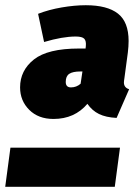

<svg xmlns="http://www.w3.org/2000/svg" viewBox="-32 -716 525 736"><path d="M45 -381Q45 -446 98 -488Q151 -530 271 -530H296L297 -539Q299 -559 291 -567.5Q283 -576 258 -576Q208 -576 137 -555L114 -663Q155 -679 204.5 -687.5Q254 -696 297 -696Q379 -696 420 -664Q461 -632 461 -559Q461 -538 458 -514L445 -417Q443 -405 443 -400Q443 -380 463 -374L415 -264Q374 -266 347.5 -279Q321 -292 303 -318Q254 -260 173 -260Q115 -260 80 -295Q45 -330 45 -381ZM277 -395 284 -442H276Q247 -442 233.5 -433Q220 -424 220 -402Q220 -381 240 -381Q261 -381 277 -395ZM8 -150H428L408 0H-12Z"/></svg>

Font: FiraGO Heavy
Style: Italic
Weight: 900
Italic angle: -8°
Designer: bBox Type GmbH
Foundry: bBox Type GmbH
Version: Version 1.001